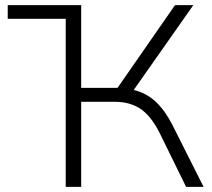

<svg xmlns="http://www.w3.org/2000/svg" viewBox="-20 -725 823 745"><path d="M235 0V-652H10V-705H295V-384H436L659 -705H730L499 -376Q548 -364 584 -330.5Q620 -297 648 -242L770 0H702L600 -208Q567 -274 526 -302Q485 -330 425 -330H295V0Z"/></svg>

Font: Mulish Light
Style: Regular
Weight: 300
Designer: Vernon Adams
Foundry: Vernon Adams
Version: Version 3.603; ttfautohint (v1.8.3)